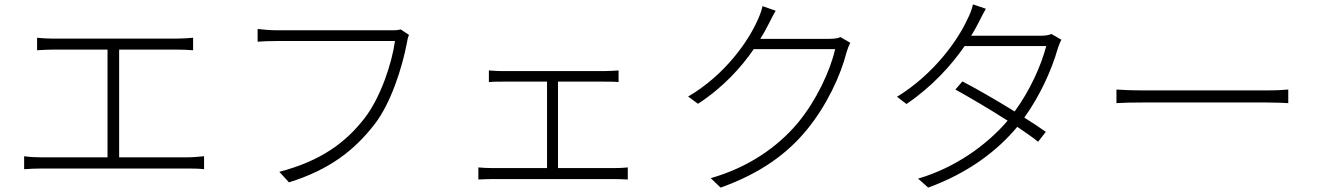

<svg xmlns="http://www.w3.org/2000/svg" viewBox="-20 -823 6000 875"><path d="M523 -106V-597H779C807 -597 837 -596 860 -594V-651C838 -649 810 -647 779 -647H227C210 -647 175 -648 149 -651V-594C174 -596 212 -597 227 -597H470V-106H172C146 -106 118 -107 90 -111V-52C119 -54 146 -55 172 -55H834C851 -55 884 -55 910 -52V-111C885 -109 861 -106 834 -106Z M1806 -689C1792 -685 1780 -685 1767 -685H1243C1210 -685 1180 -688 1154 -691V-633C1179 -635 1206 -636 1242 -636H1780C1766 -534 1715 -380 1642 -285C1556 -174 1444 -90 1253 -40L1297 8C1483 -50 1594 -138 1685 -254C1762 -352 1813 -516 1834 -626C1837 -644 1839 -653 1844 -664Z M2523 -57V-451H2733C2755 -451 2780 -451 2799 -449V-502C2781 -501 2758 -499 2733 -499H2271C2258 -499 2229 -500 2208 -502V-449C2229 -451 2259 -451 2271 -451H2473V-57H2226C2205 -57 2182 -58 2160 -60V-5C2183 -6 2206 -7 2226 -7H2779C2794 -7 2821 -6 2841 -5V-60C2822 -58 2801 -57 2779 -57Z M3810 -654C3798 -648 3782 -646 3758 -646H3445C3459 -668 3471 -690 3481 -710C3490 -727 3503 -754 3515 -774L3455 -795C3451 -774 3439 -744 3432 -730C3392 -639 3287 -483 3116 -383L3161 -350C3276 -425 3358 -516 3415 -599H3786C3763 -498 3699 -363 3616 -263C3523 -152 3390 -60 3219 -11L3264 32C3451 -35 3571 -126 3659 -234C3747 -342 3811 -478 3838 -585C3841 -596 3849 -617 3855 -628Z M4772 -668C4760 -663 4744 -660 4719 -660H4406C4419 -681 4430 -701 4439 -719C4448 -736 4461 -763 4473 -783L4414 -803C4410 -782 4398 -752 4390 -738C4348 -644 4239 -487 4068 -382L4111 -349C4229 -429 4316 -526 4376 -613H4748C4725 -524 4673 -409 4604 -315C4520 -367 4426 -421 4366 -452L4334 -415C4392 -383 4488 -327 4572 -273C4479 -164 4335 -59 4164 -9L4210 32C4396 -36 4527 -138 4616 -245C4654 -219 4688 -196 4711 -177L4746 -222C4721 -240 4687 -263 4648 -287C4720 -387 4773 -505 4800 -600C4803 -610 4811 -631 4817 -642Z M5068 -353C5095 -355 5140 -356 5195 -356H5750C5796 -356 5833 -354 5851 -353V-415C5831 -413 5801 -411 5749 -411H5195C5136 -411 5094 -413 5068 -415Z"/></svg>

Font: Source Han Sans SC Light
Style: Regular
Weight: 300
Designer: Ryoko NISHIZUKA (kana & ideographs); Paul D. Hunt (Latin, Greek & Cyrillic); Wenlong ZHANG (bopomofo); Sandoll Communica
Foundry: Adobe Systems Incorporated
Version: Version 1.004;PS 1.004;hotconv 1.0.82;makeotf.lib2.5.63406